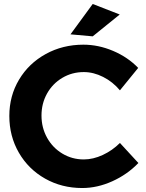

<svg xmlns="http://www.w3.org/2000/svg" viewBox="-20 -936 734 967"><path d="M402 -573Q343 -573 294 -544Q245 -515 217 -465Q189 -415 189 -354Q189 -293 217 -242.5Q245 -192 294 -162.5Q343 -133 402 -133Q449 -133 497.5 -155.5Q546 -178 584 -216L677 -115Q621 -57 545.5 -23Q470 11 394 11Q291 11 207 -36.5Q123 -84 75 -167Q27 -250 27 -352Q27 -453 76 -535Q125 -617 210.5 -664Q296 -711 400 -711Q476 -711 550 -679.5Q624 -648 676 -594L584 -481Q548 -524 499.5 -548.5Q451 -573 402 -573ZM447 -916 583 -863 447 -753 335 -763Z"/></svg>

Font: Gontserrat SemiBold
Style: Regular
Weight: 600
Designer: Julieta Ulanovsky
Foundry: Julieta Ulanovsky
Version: Version 6.001